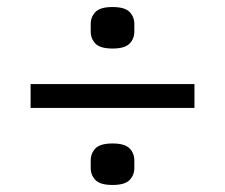

<svg xmlns="http://www.w3.org/2000/svg" viewBox="-20 -578 640 546"><path d="M67 -271V-339H533V-271ZM300 -52Q265 -52 251.5 -66Q238 -80 238 -100V-122Q238 -142 251.5 -156Q265 -170 300 -170Q335 -170 348.5 -156Q362 -142 362 -122V-100Q362 -80 348.5 -66Q335 -52 300 -52ZM300 -440Q265 -440 251.5 -454Q238 -468 238 -488V-510Q238 -530 251.5 -544Q265 -558 300 -558Q335 -558 348.5 -544Q362 -530 362 -510V-488Q362 -468 348.5 -454Q335 -440 300 -440Z"/></svg>

Font: IBM Plex Sans Devanagari
Style: Regular
Weight: 400
Designer: Mike Abbink, Paul van der Laan, Pieter van Rosmalen, Erin McLaughlin
Foundry: Bold Monday
Version: Version 1.1